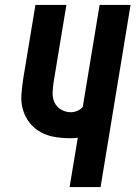

<svg xmlns="http://www.w3.org/2000/svg" viewBox="-20 -755 547 775"><path d="M261 0 294 -199Q286 -198 279 -197.5Q272 -197 265 -197Q233 -197 202 -202Q171 -207 144.5 -221.5Q118 -236 99.5 -259.5Q81 -283 72.5 -312.5Q64 -342 66.5 -374Q69 -406 74 -439L123 -735H248L196 -421Q193 -400 192.5 -379Q192 -358 200.5 -340.5Q209 -323 227 -312.5Q245 -302 266 -302Q279 -302 292 -307.5Q305 -313 314 -323L382 -735H507L386 0Z"/></svg>

Font: Iosevka Term Curly XBd Obl
Style: Regular
Weight: 800
Italic angle: -9°
Designer: Belleve Invis
Foundry: Belleve Invis
Version: Version 32.3.0